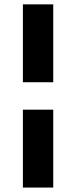

<svg xmlns="http://www.w3.org/2000/svg" viewBox="-20 -780 343 868"><path d="M83.5 -760.3V-408.2H220.7V-760.3ZM83.5 67.9H220.7V-284.2H83.5Z"/></svg>

Font: Faust Sans Bold
Style: Regular
Weight: 700
Designer: Andreas Faust
Version: Version 1.003;Glyphs 3.1.2 (3151)